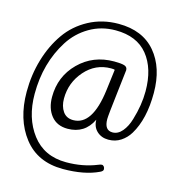

<svg xmlns="http://www.w3.org/2000/svg" viewBox="-140 -857 1166 1255"><g transform="rotate(15 443.0 -229.5)"><path d="M528 -92Q477 14 361 14Q289 14 249.5 -35Q210 -84 210 -161Q210 -300 305.5 -395Q401 -490 543 -490Q590 -490 611.5 -483.5Q633 -477 633 -455Q633 -450 614.5 -295Q596 -140 596 -115Q596 -39 651 -39Q688 -39 716.5 -73Q745 -107 760 -159Q791 -261 791 -354Q791 -508 717.5 -598.5Q644 -689 500 -689Q403 -689 324 -642.5Q245 -596 196 -519Q95 -360 95 -151Q95 12 177.5 120Q260 228 409 228Q521 228 615 190Q631 183 639.5 183Q648 183 654 190.5Q660 198 660 209.5Q660 221 641 230Q545 276 400 276Q228 276 134.5 156Q41 36 41 -151Q41 -266 72 -370.5Q103 -475 160 -556.5Q217 -638 307.5 -686.5Q398 -735 508 -735Q671 -735 758.5 -631.5Q846 -528 846 -357Q846 -181 780 -72Q757 -34 720.5 -10Q684 14 637 14Q590 14 559 -15Q528 -44 528 -92ZM382 -50Q511 -50 542 -294L560 -438Q555 -441 535 -441Q430 -441 359 -360Q288 -279 288 -171Q288 -119 312 -84.5Q336 -50 382 -50Z"/></g></svg>

Font: Kite One
Style: Regular
Weight: 400
Designer: Eduardo Rodriguez Tunni
Foundry: Eduardo Rodriguez Tunni
Version: Version 1.001